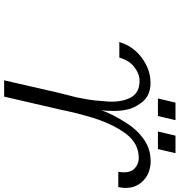

<svg xmlns="http://www.w3.org/2000/svg" viewBox="10 -875 870 930"><g transform="rotate(90 445.0 -410.0)"><path d="M457 -740 477 -825H562L542 -740ZM617 -740 637 -825H722L702 -740ZM186 -553 182 -546Q200 -616 257.5 -660Q315 -704 381 -704Q398 -704 407 -702Q451 -695 477.5 -660Q504 -625 511.5 -587.5Q519 -550 517 -511Q517 -488 514 -466Q523 -492 538.5 -523Q554 -554 581.5 -596Q609 -638 649.5 -668Q690 -698 736 -703Q752 -705 760 -705Q826 -704 863.5 -660Q901 -616 886 -548H812Q821 -599 799.5 -623Q778 -647 745 -647Q674 -647 627 -584Q573 -510 542 -395L529 -348Q526 -337 519 -305L512 -272Q502 -226 480 -133.5Q458 -41 448 5H369L427 -248L441 -305Q444 -315 447.5 -329.5Q451 -344 452 -348L461 -397Q467 -426 472 -500Q475 -567 452 -609Q429 -651 371 -651Q339 -651 306 -626.5Q273 -602 259 -553Z"/></g></svg>

Font: Coval
Style: ExtraLight Italic
Weight: 200
Foundry: Context Ltd
Version: Version 001.000